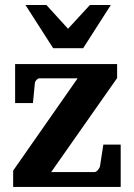

<svg xmlns="http://www.w3.org/2000/svg" viewBox="-20 -742 531 762"><path d="M459 0H32.2V-64.9L288.1 -431.2H137.2Q130.4 -431.2 124.3 -424.1Q118.2 -417 118.2 -410.2L110.8 -333H40V-487.8H444.8V-432.1L183.1 -59.1H355Q361.3 -59.1 368.4 -67.1Q375.5 -75.2 377 -83L390.1 -168H459ZM419.9 -722.2 310.1 -550.8H190.9L81.1 -722.2H164.1L250 -627.9L336.9 -722.2Z"/></svg>

Font: Veleka
Style: Bold
Weight: 700
Designer: Stefan Peev, Context Ltd, 2016; SIL International, 1997-2014.
Foundry: Stefan Peev, Context Ltd, 2016
Version: Version 1.000